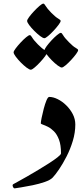

<svg xmlns="http://www.w3.org/2000/svg" viewBox="-20 -1045 455 1068"><path d="M253.9 -505.9Q275.9 -505.9 301 -493.4Q326.2 -481 348.4 -459.2Q370.6 -437.5 384.8 -410.2Q398.9 -382.8 398.9 -352.5Q398.9 -307.1 385 -261.2Q371.1 -215.3 350.1 -174.3Q329.1 -133.3 308.1 -102.5Q287.1 -71.8 272.9 -57.1Q259.8 -43.5 228.5 -32.7Q197.3 -22 161.6 -14.6Q126 -7.3 98.1 -2.9Q70.3 1.5 64 2.4Q56.2 4.4 51.8 -6.6Q47.4 -17.6 54.7 -21Q58.1 -22.9 78.6 -34.2Q99.1 -45.4 129.2 -62.5Q159.2 -79.6 192.1 -99.4Q225.1 -119.1 253.9 -137.7Q282.7 -156.2 301 -170.9Q319.3 -185.5 319.3 -191.9Q319.3 -238.8 308.1 -268.3Q296.9 -297.9 280 -314.7Q263.2 -331.5 246.3 -339.8Q229.5 -348.1 218.3 -351.8Q207 -355.5 207 -359.4Q207 -367.2 211.7 -390.4Q216.3 -413.6 223.4 -440.4Q230.5 -467.3 238.5 -486.6Q246.6 -505.9 253.9 -505.9ZM242.2 -753.9Q242.2 -747.6 230.7 -731.9Q219.2 -716.3 203.1 -699Q187 -681.6 172.4 -669.4Q157.7 -657.2 151.4 -657.2Q143.6 -657.2 127.9 -668.9Q112.3 -680.7 95.7 -697.5Q79.1 -714.4 67.4 -730.2Q55.7 -746.1 55.7 -753.9Q55.7 -760.3 67.1 -775.6Q78.6 -791 94.5 -808.1Q110.4 -825.2 125 -837.4Q139.6 -849.6 146 -849.6Q151.4 -849.6 159.2 -835.9Q167 -822.3 190.9 -797.9Q214.4 -774.4 228.3 -766.6Q242.2 -758.8 242.2 -753.9ZM414.6 -766.1Q414.6 -759.8 403.1 -744.1Q391.6 -728.5 375.5 -711.2Q359.4 -693.8 344.7 -681.6Q330.1 -669.4 323.7 -669.4Q315.9 -669.4 300.3 -681.2Q284.7 -692.9 268.1 -709.7Q251.5 -726.6 239.7 -742.4Q228 -758.3 228 -766.1Q228 -772.9 239.5 -788.3Q251 -803.7 266.8 -820.8Q282.7 -837.9 297.4 -850.1Q312 -862.3 318.4 -862.3Q323.7 -862.3 331.5 -848.4Q339.4 -834.5 363.3 -810.5Q386.7 -786.6 400.6 -779.1Q414.6 -771.5 414.6 -766.1ZM317.4 -928.7Q317.4 -922.4 305.9 -907Q294.4 -891.6 278.3 -874.3Q262.2 -856.9 247.6 -844.7Q232.9 -832.5 227.1 -832.5Q219.2 -832.5 203.6 -844.2Q188 -856 171.1 -872.8Q154.3 -889.6 142.6 -905.3Q130.9 -920.9 130.9 -928.7Q130.9 -935.5 142.3 -950.9Q153.8 -966.3 169.9 -983.4Q186 -1000.5 200.4 -1012.7Q214.8 -1024.9 221.2 -1024.9Q226.6 -1024.9 234.4 -1011.2Q242.2 -997.6 266.1 -973.1Q289.6 -949.7 303.5 -941.9Q317.4 -934.1 317.4 -928.7Z"/></svg>

Font: Awami Nastaliq
Style: Regular
Weight: 400
Designer: Peter Martin, SIL International
Foundry: SIL International
Version: Version 3.100